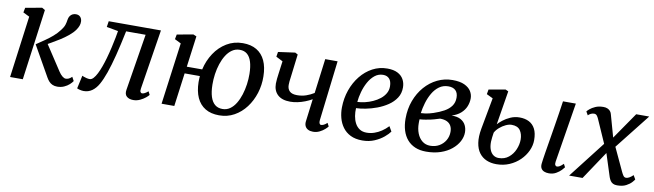

<svg xmlns="http://www.w3.org/2000/svg" viewBox="-36 -1019 5034 1479"><g transform="rotate(10 2481.0 -279.0)"><path d="M53.2 0 117.6 -483.3 67.9 -507.7 75.2 -545.2 203.8 -568.3 227.9 -554.6 152.7 0ZM423 10.1Q401.2 10.1 385.2 2.7Q369.1 -4.6 357.8 -17.3Q346.4 -30 337.6 -45.8L203.4 -282.6Q237 -305.5 268.5 -327Q300.1 -348.6 328 -372.7Q355.9 -396.8 378.1 -426.3Q397.2 -450.6 403.7 -471.2Q410.1 -491.8 412 -508.9Q414.7 -528.7 423.3 -540.9Q431.8 -553.1 444.1 -558.8Q456.4 -564.4 469.3 -564.4Q491.6 -564.4 504 -550.9Q516.4 -537.3 517.3 -516.5Q518.2 -498.9 511.9 -482Q505.6 -465.1 494.1 -448.7Q476 -422.9 446.2 -398.6Q416.5 -374.3 383.4 -353.4Q350.4 -332.4 321.1 -316.1Q291.8 -299.8 274.3 -289.7L278.9 -324.1L421.5 -106.7Q435 -86.2 449.9 -73.9Q464.8 -61.7 477.3 -61.7Q487 -61.7 498.6 -66.1Q510.2 -70.5 524.9 -84.7L541.3 -54.3Q533.3 -41.6 516.8 -26.5Q500.2 -11.4 476.4 -0.7Q452.6 10.1 423 10.1Z M1061.3 -87.9Q1058.1 -67.8 1063.3 -60.1Q1068.6 -52.4 1075.3 -52.4Q1084.4 -52.4 1095.8 -57.9Q1107.3 -63.4 1123 -76.8L1135.9 -50.9Q1130.2 -42.4 1112.6 -27.9Q1095 -13.4 1070.2 -1.7Q1045.4 10 1017.5 10Q985.2 10 966.3 -6.5Q947.3 -23 953.1 -58.6L1024.9 -501.6H872.4Q849.8 -392 828.7 -309Q807.6 -226 787 -167Q766.3 -107.9 744.8 -70Q724.2 -33.1 695.4 -12.5Q666.6 8 629.7 8Q615.5 8 598 3.6Q580.4 -0.9 577.3 -4L599.7 -106.3Q602.9 -104.3 612.7 -100.6Q622.5 -97 635.1 -93.8Q647.8 -90.7 659.5 -90.7Q674.3 -90.7 688.2 -105.7Q702.1 -120.7 715.1 -146.4Q728.1 -172.1 740 -204.8Q751.9 -237.5 761.9 -272.9Q774.7 -318 784.6 -362Q794.6 -406.1 801.3 -440.9Q808 -475.8 810.5 -492.8L719.9 -509.2L727 -555.1H1135.4Z M1380 -314.6H1500.5Q1516.4 -385.1 1554.4 -442.6Q1592.3 -500.2 1648.7 -534.2Q1705 -568.3 1775.1 -568.3Q1838.9 -568.3 1882.9 -542.1Q1926.8 -515.9 1950.1 -465.7Q1973.3 -415.5 1974.3 -343.6Q1975.7 -275.4 1955.7 -211.8Q1935.6 -148.3 1897.8 -98.1Q1859.9 -47.8 1806.9 -18.3Q1754 11.2 1689.4 11.2Q1624.8 11.2 1580.8 -15.4Q1536.8 -41.9 1513.9 -92.2Q1491 -142.6 1489.8 -213.4Q1489.8 -225.3 1490.4 -237.4Q1490.9 -249.5 1491.6 -261H1372.6L1337.7 0H1238.2L1303 -483L1253.4 -507.7L1260.7 -545.2L1387.2 -568L1412.3 -557.4ZM1760.6 -513.7Q1727.1 -513.7 1700.6 -495.6Q1674.2 -477.5 1654.7 -446.6Q1635.2 -415.7 1622.5 -376.9Q1609.7 -338 1603.7 -295.8Q1597.8 -253.5 1598.4 -213.2Q1599.2 -156.8 1611.4 -118.5Q1623.6 -80.3 1647.2 -60.8Q1670.8 -41.4 1706.3 -41.4Q1739.5 -41.4 1765.4 -59.8Q1791.3 -78.2 1810.2 -109.5Q1829.1 -140.8 1841.6 -180.1Q1854 -219.4 1859.9 -261.7Q1865.7 -303.9 1865.1 -343.8Q1864.3 -399.7 1852.6 -437.4Q1840.9 -475.2 1818.2 -494.4Q1795.5 -513.7 1760.6 -513.7Z M2205 -555.3 2186.4 -402.6Q2184.7 -386.2 2182.5 -370.6Q2180.2 -354.9 2178.7 -340.6Q2177.3 -326.3 2177.3 -312.6Q2177.3 -281.5 2195.7 -263.7Q2214.1 -246 2253.7 -246Q2291.6 -246 2324.1 -257.2Q2356.5 -268.4 2385.3 -286.3L2420.1 -557.1H2516.8L2461 -87.9Q2458.9 -69.9 2463.6 -61.1Q2468.3 -52.4 2476.1 -52.4Q2484.9 -52.4 2496.5 -57.7Q2508.2 -63 2522.9 -76.8L2536.5 -50.9Q2530.7 -42.4 2514.5 -27.9Q2498.3 -13.4 2474.8 -1.7Q2451.2 10 2423.7 10Q2400.8 10 2384.7 1.6Q2368.7 -6.8 2361.4 -22.4Q2354 -38.1 2356.7 -59.8L2378.9 -236.2Q2353.9 -221.8 2325.2 -210.7Q2296.6 -199.6 2267.4 -193.5Q2238.3 -187.4 2210.7 -187.4Q2145.8 -187.4 2112.1 -218.9Q2078.3 -250.5 2078.3 -305.8Q2078.3 -322.7 2080.5 -343Q2082.6 -363.4 2085.6 -384.3Q2088.5 -405.3 2090.8 -423.4L2098.9 -483.4L2046 -510.4L2052.2 -548.4L2183.9 -566.6Z M3019.1 -96Q3005.4 -76 2975.6 -50.9Q2945.9 -25.9 2903.5 -7.8Q2861.1 10.4 2809 10.4Q2754.7 10.4 2716.5 -8.6Q2678.4 -27.6 2655 -59.8Q2631.5 -92.1 2621.1 -131.9Q2610.6 -171.7 2611.2 -212.9Q2612.1 -285.2 2634.6 -349.4Q2657.2 -413.7 2696.9 -463Q2736.5 -512.3 2789.6 -540.7Q2842.6 -569 2904.7 -569Q2953.7 -569 2985.2 -552.9Q3016.7 -536.9 3032.1 -509Q3047.6 -481.2 3047.8 -446.7Q3048.3 -399.6 3024.9 -363.9Q3001.5 -328.1 2963.3 -302.4Q2925.1 -276.8 2880.6 -260.2Q2836.1 -243.6 2793.3 -235.5Q2750.5 -227.3 2719.2 -226.6Q2717.4 -195.2 2722.5 -164.7Q2727.6 -134.2 2740.8 -109.2Q2753.9 -84.2 2776.4 -69.4Q2798.8 -54.6 2831.6 -54.6Q2862.1 -54.6 2891.1 -64.4Q2920.2 -74.2 2947 -92.1Q2973.8 -110 2996.8 -134.5ZM2881.4 -515.5Q2844.4 -515.5 2815.8 -492.5Q2787.2 -469.5 2767.1 -433Q2747 -396.5 2735.5 -354.9Q2723.9 -313.2 2720.6 -275.5Q2748.3 -276.5 2779.5 -283.8Q2810.8 -291.1 2840.7 -304.7Q2870.6 -318.2 2895.1 -337.5Q2919.5 -356.9 2933.9 -382Q2948.3 -407.2 2947.9 -437.6Q2947.5 -476.5 2929.8 -496Q2912.1 -515.5 2881.4 -515.5Z M3308.1 9.7Q3258.9 9.7 3221.8 -6.1Q3184.7 -21.9 3159.5 -51.3Q3134.3 -80.8 3121.6 -121.9Q3108.9 -163 3108.9 -213.5Q3108.9 -289.7 3133 -354.3Q3157.1 -419 3199.3 -467.3Q3241.5 -515.5 3296.9 -542.3Q3352.2 -569 3415 -569Q3472.8 -569 3508.3 -552.4Q3543.7 -535.7 3560 -509.5Q3576.2 -483.2 3576.2 -453.7Q3576.2 -421.2 3563.6 -390.3Q3550.9 -359.5 3523.9 -335.5Q3497 -311.5 3454.1 -298.3Q3499.2 -299 3526.3 -283.8Q3553.4 -268.6 3565.8 -243.3Q3578.2 -218 3578.2 -188.1Q3578.2 -152.2 3559.7 -117.2Q3541.2 -82.2 3506.2 -53.4Q3471.2 -24.5 3421.1 -7.4Q3371 9.7 3308.1 9.7ZM3331.5 -40.4Q3371 -40.4 3401.6 -58.1Q3432.2 -75.9 3450 -106Q3467.8 -136.2 3467.8 -172.9Q3467.8 -200.6 3456.9 -220Q3446.1 -239.3 3424.6 -249.4Q3403.2 -259.4 3371.3 -259.4Q3364.1 -257.7 3353.1 -254Q3342.1 -250.4 3328.8 -246.6Q3315.5 -242.8 3301.3 -239.7Q3283.3 -236 3261.9 -232.2Q3240.5 -228.4 3216 -226.8Q3215.5 -218.8 3215.3 -210.9Q3215.2 -203 3215.2 -195.7Q3215.2 -152.8 3228.9 -117.5Q3242.7 -82.2 3268.9 -61.3Q3295.1 -40.4 3331.5 -40.4ZM3217.3 -275.5Q3234.8 -276.5 3249.7 -278.5Q3264.6 -280.4 3279.9 -284.1Q3295.1 -287.7 3313.2 -293.6Q3359 -308.7 3393.9 -328.1Q3428.7 -347.5 3448.3 -374.7Q3467.9 -401.9 3467.9 -439.4Q3467.9 -477.3 3448.1 -496.4Q3428.4 -515.5 3391.8 -515.5Q3350.8 -515.5 3320.1 -493.3Q3289.4 -471.1 3268.5 -435.1Q3247.5 -399.1 3235 -357.1Q3222.5 -315.2 3217.3 -275.5Z M4268.7 10Q4246.8 10 4230.9 3.2Q4215.1 -3.7 4207.4 -17.6Q4199.7 -31.5 4201.7 -52.9Q4203.1 -67.3 4206.4 -89.8Q4209.8 -112.3 4214.4 -141.8Q4219.1 -171.3 4225.1 -206.7Q4231.1 -242.2 4237.6 -282.6Q4244.2 -322.9 4251.4 -367.2Q4258.7 -411.4 4265.9 -458.7Q4273.1 -506.1 4280.2 -555H4380.8L4305.2 -87.9Q4302.4 -69.9 4307.3 -61.1Q4312.3 -52.4 4320.4 -52.4Q4330.7 -52.4 4342.3 -59Q4353.9 -65.6 4370.9 -82.3L4383.9 -57.1Q4379.1 -49.9 4363.9 -33.8Q4348.6 -17.7 4324.5 -3.9Q4300.4 10 4268.7 10ZM3857.3 11Q3814.7 11 3780.3 -3.8Q3745.8 -18.6 3723.1 -49.1Q3700.4 -79.6 3693.1 -126.6Q3685.7 -173.7 3697.3 -238L3742.7 -483.7L3693 -507.7L3699.6 -545.2L3828.9 -568L3851.6 -557.4L3808.4 -292.5Q3820.5 -306.6 3844.9 -326Q3869.4 -345.5 3902.5 -360.1Q3935.6 -374.8 3973.7 -374.8Q4015.8 -374.8 4047 -359Q4078.3 -343.2 4095.8 -309.5Q4113.3 -275.7 4113.3 -221.8Q4113.3 -179.9 4094.4 -138.6Q4075.4 -97.2 4041 -63.3Q4006.5 -29.5 3959.7 -9.2Q3913 11 3857.3 11ZM3866.6 -39Q3912.9 -39 3945 -65Q3977.1 -91 3993.6 -130.2Q4010.2 -169.4 4010.2 -208.1Q4010.2 -250.3 3990.2 -279.3Q3970.1 -308.3 3922.9 -308.3Q3901.9 -308.3 3876.9 -296.7Q3851.9 -285 3830 -266Q3808 -247 3796.3 -224.9Q3793.2 -206 3791.1 -187.9Q3788.9 -169.8 3788.1 -152.7Q3787.4 -115.4 3797.5 -90Q3807.6 -64.5 3825.6 -51.8Q3843.7 -39 3866.6 -39Z M4802.3 10Q4783.1 10 4770.3 3.5Q4757.5 -3 4749.6 -14.8Q4741.7 -26.5 4736.2 -42L4664.8 -264.1L4703.7 -258.6L4531.1 0H4425.9L4677.3 -323.8L4667.8 -245.3L4568.7 -470Q4562.9 -483.5 4555 -493.3Q4547 -503.1 4532.9 -503.1Q4518.3 -503.1 4506 -496.3Q4493.7 -489.6 4486.9 -481.8L4470.9 -509.9Q4474.7 -515.9 4490.5 -529.5Q4506.3 -543.2 4532.7 -554.9Q4559 -566.6 4594.6 -566.6Q4613.1 -566.6 4626.4 -560.9Q4639.6 -555.3 4648.1 -545.6Q4656.5 -536 4659.7 -523.9L4721.7 -303.2L4683.5 -309.7L4852.8 -555H4954.7L4710 -244.7L4718.9 -322.2L4823.2 -98.6Q4830.7 -82.4 4838.8 -70.9Q4847 -59.3 4860.4 -59.3Q4870.9 -59.3 4884.6 -66.5Q4898.3 -73.7 4915 -89.8L4932.8 -58.8Q4929.3 -52.3 4914.5 -35.7Q4899.7 -19 4872.2 -4.5Q4844.6 10 4802.3 10Z"/></g></svg>

Font: Merriweather Light
Style: Italic
Weight: 300
Italic angle: -7.8°
Designer: Eben Sorkin
Foundry: Eben Sorkin
Version: Version 2.101